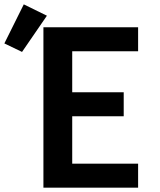

<svg xmlns="http://www.w3.org/2000/svg" viewBox="-112 -860 732 880"><path d="M87 0V-735H521V-625H219V-437H455V-327H219V-110H521V0ZM-11 -622 -92 -661 -3 -840 103 -788Z"/></svg>

Font: Iosevka Curly XBdEx
Style: Regular
Weight: 800
Width: 7
Monospace: yes
Designer: Belleve Invis
Foundry: Belleve Invis
Version: Version 11.1.0; ttfautohint (v1.8.3)